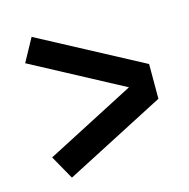

<svg xmlns="http://www.w3.org/2000/svg" viewBox="-83 -630 666 678"><g transform="rotate(-15 250.0 -291.5)"><path d="M376 -289 44 -466 90 -550 466 -350V-223L99 -33L50 -120Z"/></g></svg>

Font: TypoPRO Lekton
Style: Bold
Weight: 700
Monospace: yes
Designer: Paolo Mazzetti, Luciano Perondi, Raffaele Flato, Elena Papassissa, Emilio Macchia, Michela Povoleri, Tobias Seemiller, R
Version: Version 34.000